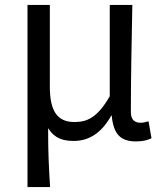

<svg xmlns="http://www.w3.org/2000/svg" viewBox="-20 -563 668 782"><path d="M183 -543H92V199H184C179 114 176 66 176 -41C203 2 238 11 281 11C341 11 393 -20 433 -92H435C442 -19 469 13 533 13C562 13 581 8 597 0L585 -69C572 -65 562 -63 553 -63C529 -63 513 -75 513 -106C513 -239 516 -394 519 -543H427V-171C376 -82 333 -66 283 -66C211 -66 183 -114 183 -210Z"/></svg>

Font: Spoqa Han Sans Neo
Style: Regular
Weight: 400
Designer: [Spoqa Han Sans Neo] Dong-huui Kim ___ Younghwa Kang ___ Yujin Lee ___ [Noto Sans] Ryoko NISHIZUKA ____ (kana & ideograp
Foundry: Spoqa (http://www.spoqa-han-sans.com)
Version: Version 1.100;hotconv 1.0.109;makeotfexe 2.5.65596